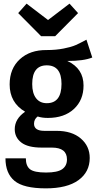

<svg xmlns="http://www.w3.org/2000/svg" viewBox="-20 -818 527 1055"><path d="M362 -798 409 -746 283 -619H206L80 -746L126 -798L244 -708ZM455 -600 487 -502Q441 -483 350 -483Q439 -442 439 -348Q439 -268 386 -219Q333 -170 243 -170Q210 -170 187 -178Q167 -163 167 -138Q167 -99 224 -99H291Q375 -99 424 -57Q473 -15 473 50Q473 127 411 172Q349 217 232 217Q109 217 59.5 175.5Q10 134 10 52H122Q122 94 145 112Q168 130 233 130Q296 130 322 111.5Q348 93 348 58Q348 -7 265 -7H209Q133 -7 97 -35Q61 -63 61 -108Q61 -165 118 -204Q33 -254 33 -354Q33 -441 89 -492.5Q145 -544 237 -543Q288 -543 330.5 -551.5Q373 -560 396.5 -570.5Q420 -581 455 -600ZM237 -459Q157 -459 157 -356Q157 -306 178 -278.5Q199 -251 237 -251Q318 -251 318 -357Q318 -459 237 -459Z"/></svg>

Font: Fira Sans Condensed Medium
Style: Regular
Weight: 500
Width: 3
Designer: Carrois Corporate & Edenspiekermann AG
Foundry: Carrois Corporate GbR & Edenspiekermann AG
Version: Version 4.203;PS 004.203;hotconv 1.0.88;makeotf.lib2.5.64775